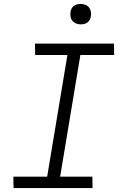

<svg xmlns="http://www.w3.org/2000/svg" viewBox="-20 -957 640 977"><path d="M451 0H49L48 -58H220L323 -677H159L158 -735H560L561 -677H389L286 -58H450ZM391 -833Q378 -833 367 -837.5Q356 -842 348.5 -851Q341 -860 339 -872.5Q337 -885 339 -898Q340 -906 345 -914.5Q350 -923 357.5 -928Q365 -933 373.5 -935Q382 -937 390 -937Q403 -937 414.5 -932.5Q426 -928 433 -919Q440 -910 442.5 -897.5Q445 -885 442 -872Q441 -864 436 -855.5Q431 -847 424 -842Q417 -837 408 -835Q399 -833 391 -833Z"/></svg>

Font: Iosevka Light Extended
Style: Italic
Weight: 300
Width: 7
Italic angle: -9°
Monospace: yes
Designer: Belleve Invis
Foundry: Belleve Invis
Version: Version 32.5.0; ttfautohint (v1.8.4)